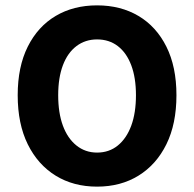

<svg xmlns="http://www.w3.org/2000/svg" viewBox="-20 -684 724 716"><path d="M342 12Q254 12 187.5 -29Q121 -70 83.5 -146Q46 -222 46 -329Q46 -435 83.5 -510Q121 -585 187.5 -624.5Q254 -664 342 -664Q430 -664 496.5 -624.5Q563 -585 600.5 -510Q638 -435 638 -329Q638 -222 600.5 -146Q563 -70 496.5 -29Q430 12 342 12ZM342 -115Q387 -115 419.5 -141.5Q452 -168 469.5 -215.5Q487 -263 487 -329Q487 -394 469.5 -440.5Q452 -487 419.5 -512Q387 -537 342 -537Q298 -537 265 -512Q232 -487 214.5 -440.5Q197 -394 197 -329Q197 -263 214.5 -215.5Q232 -168 265 -141.5Q298 -115 342 -115Z"/></svg>

Font: Mada
Style: Bold
Weight: 700
Designer: Khaled Hosny
Version: Version 1.5